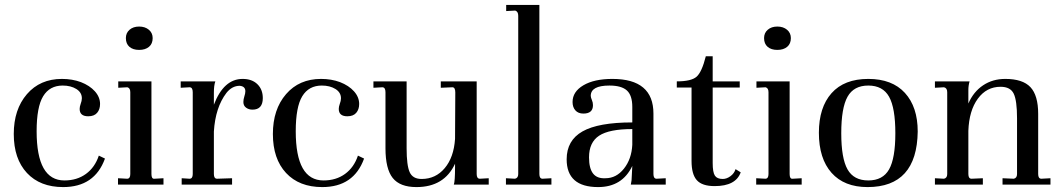

<svg xmlns="http://www.w3.org/2000/svg" viewBox="-20 -751 4313 781"><path d="M237 10Q143 10 89.5 -47.5Q36 -105 36 -206Q36 -306 89.5 -368Q143 -430 232 -430Q274 -430 309 -417Q345 -403 366 -379.5Q387 -356 387 -328Q387 -306 375 -292Q363 -278 339 -278Q304 -278 304 -308Q304 -317 308 -328Q313 -341 313 -351Q313 -375 290.5 -389Q268 -403 235 -403Q182 -403 155.5 -359.5Q129 -316 129 -217Q129 -17 242 -17Q293 -17 329.5 -43.5Q366 -70 382 -118L407 -106Q365 10 237 10Z M460 0V-26L497 -24Q510 -24 510 -43V-376Q510 -393 498 -396L461 -394V-420H596V-43Q596 -33 599 -28Q602 -23 609 -24L645 -26V0ZM492 -596Q492 -617 507 -630Q522 -643 546 -643Q570 -643 585.5 -630Q601 -617 601 -596Q601 -573 586 -560.5Q571 -548 546 -548Q521 -548 506.5 -560.5Q492 -573 492 -596Z M719 0V-26L751 -24Q764 -24 764 -43V-376Q764 -396 751 -396L715 -394V-420H856Q850 -404 850 -374V-325Q890 -430 967 -430Q1005 -430 1027 -408.5Q1049 -387 1049 -352Q1049 -305 1007 -305Q992 -305 981 -313Q970 -321 970 -336Q970 -347 974 -359Q978 -371 978 -380Q978 -400 955 -402Q924 -402 901 -373Q856 -314 850 -216V-43Q850 -24 863 -24L924 -26V0Z M1291 10Q1197 10 1143.5 -47.5Q1090 -105 1090 -206Q1090 -306 1143.5 -368Q1197 -430 1286 -430Q1328 -430 1363 -417Q1399 -403 1420 -379.5Q1441 -356 1441 -328Q1441 -306 1429 -292Q1417 -278 1393 -278Q1358 -278 1358 -308Q1358 -317 1362 -328Q1367 -341 1367 -351Q1367 -375 1344.5 -389Q1322 -403 1289 -403Q1236 -403 1209.5 -359.5Q1183 -316 1183 -217Q1183 -17 1296 -17Q1347 -17 1383.5 -43.5Q1420 -70 1436 -118L1461 -106Q1419 10 1291 10Z M1674 10Q1607 10 1577.5 -27Q1548 -64 1548 -148V-376Q1548 -396 1535 -396L1499 -394V-420H1634V-148Q1634 -78 1646.5 -50.5Q1659 -23 1695 -23Q1752 -23 1789 -67Q1826 -111 1831 -186L1832 -375Q1832 -396 1820 -396L1773 -394V-420H1919V-43Q1919 -24 1932 -24L1968 -26V0H1826Q1831 -13 1831 -72V-85Q1787 10 1674 10Z M2038 0V-26L2075 -24Q2088 -27 2088 -43V-687Q2088 -704 2076 -708L2039 -706V-731H2174V-43Q2174 -24 2187 -24L2223 -26V0Z M2413 10Q2285 10 2285 -103Q2285 -180 2349.5 -216.5Q2414 -253 2552 -253V-316Q2552 -363 2530 -383Q2508 -403 2459 -403Q2383 -403 2383 -361Q2383 -355 2388 -343Q2392 -334 2392 -323Q2392 -289 2353 -289Q2332 -289 2320.5 -302Q2309 -315 2309 -336Q2309 -378 2353 -404Q2397 -430 2471 -430Q2638 -430 2638 -289V-43Q2638 -24 2651 -24L2688 -26V0H2546Q2550 -17 2550 -37L2552 -76Q2511 10 2413 10ZM2443 -26Q2487 -26 2518 -65Q2549 -104 2552 -162V-226Q2458 -226 2417 -199Q2376 -172 2376 -111Q2376 -66 2392.5 -45Q2409 -24 2443 -26Z M2887 6Q2836 6 2814.5 -18Q2793 -42 2793 -96V-395H2733V-420Q2792 -420 2813.5 -439Q2835 -458 2851 -522H2879V-420H2989V-395H2879V-88Q2879 -50 2888 -36.5Q2897 -23 2920 -23Q2936 -23 2951.5 -34.5Q2967 -46 2972 -63L2993 -50Q2973 6 2887 6Z M3056 0V-26L3093 -24Q3106 -24 3106 -43V-376Q3106 -393 3094 -396L3057 -394V-420H3192V-43Q3192 -33 3195 -28Q3198 -23 3205 -24L3241 -26V0ZM3088 -596Q3088 -617 3103 -630Q3118 -643 3142 -643Q3166 -643 3181.5 -630Q3197 -617 3197 -596Q3197 -573 3182 -560.5Q3167 -548 3142 -548Q3117 -548 3102.5 -560.5Q3088 -573 3088 -596Z M3509 10Q3414 10 3362.5 -48Q3311 -106 3311 -211Q3311 -314 3362.5 -372Q3414 -430 3512 -430Q3609 -430 3661 -373Q3713 -316 3713 -216Q3710 10 3509 10ZM3622 -209Q3622 -312 3596.5 -357.5Q3571 -403 3512 -403Q3453 -403 3427.5 -357.5Q3402 -312 3402 -209Q3402 -107 3427.5 -62Q3453 -17 3512 -17Q3571 -17 3596.5 -62Q3622 -107 3622 -209Z M3783 0V-26L3820 -24Q3833 -27 3833 -43V-376Q3833 -393 3820 -396L3783 -394V-420H3924Q3919 -403 3919 -385V-330Q3940 -378 3979 -404Q4018 -430 4069 -430Q4140 -430 4171.5 -396.5Q4203 -363 4203 -288V-43Q4203 -24 4216 -24L4253 -26V0H4058V-26L4104 -24Q4117 -27 4117 -43V-270Q4117 -342 4103.5 -370Q4090 -398 4050 -398Q3993 -398 3957.5 -349.5Q3922 -301 3919 -219V-43Q3919 -24 3932 -24L3978 -26V0Z"/></svg>

Font: UnnaRegular
Style: Regular
Weight: 400
Designer: Jorge de Buen Unna
Foundry: Omnibus-Type
Version: Version 2.008;hotconv 1.0.109;makeotfexe 2.5.65596